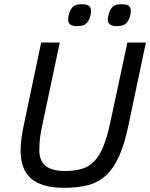

<svg xmlns="http://www.w3.org/2000/svg" viewBox="-20 -878 714 913"><path d="M590.8 -282.2Q572.3 -193.4 546.6 -136Q521 -78.6 484.9 -44.9Q448.7 -11.2 399.9 2Q351.1 15.1 286.1 15.1Q230 15.1 190.4 3.4Q150.9 -8.3 126 -30.8Q101.1 -53.2 89.6 -86.4Q78.1 -119.6 78.1 -163.1Q78.1 -217.3 95.2 -293L175.8 -675.8H264.2L183.1 -292Q179.2 -274.9 176.3 -259.5Q173.3 -244.1 171.1 -228.8Q168.9 -213.4 168 -197.3Q167 -181.2 167 -163.1Q167 -114.7 196.3 -89.8Q225.6 -64.9 289.1 -64.9Q336.9 -64.9 371.1 -75.7Q405.3 -86.4 430.2 -113.3Q455.1 -140.1 472.7 -184.8Q490.2 -229.5 504.9 -297.9L585.9 -675.8H673.8ZM413.1 -825.2Q413.1 -820.8 412.1 -814.7Q411.1 -808.6 409.7 -802.5Q408.2 -796.4 406 -791Q403.8 -785.6 401.9 -782.2Q393.6 -766.6 381.3 -760.3Q369.1 -753.9 347.7 -753.9Q322.3 -753.9 313 -762.5Q303.7 -771 303.7 -786.1Q303.7 -789.1 304.4 -794.2Q305.2 -799.3 306.6 -805.2Q308.1 -811 309.8 -816.9Q311.5 -822.8 314 -827.1Q320.8 -842.8 333 -850.3Q345.2 -857.9 368.7 -857.9Q393.6 -857.9 403.3 -849.9Q413.1 -841.8 413.1 -825.2ZM602.1 -825.2Q602.1 -820.8 601.1 -814.7Q600.1 -808.6 598.6 -802.5Q597.2 -796.4 595 -791Q592.8 -785.6 590.8 -782.2Q582.5 -766.6 570.3 -760.3Q558.1 -753.9 537.1 -753.9Q511.2 -753.9 502 -762.5Q492.7 -771 492.7 -786.1Q492.7 -789.1 493.4 -794.2Q494.1 -799.3 495.6 -805.2Q497.1 -811 498.8 -816.9Q500.5 -822.8 502.9 -827.1Q509.8 -842.8 522.2 -850.3Q534.7 -857.9 558.1 -857.9Q583 -857.9 592.5 -849.9Q602.1 -841.8 602.1 -825.2Z"/></svg>

Font: Lorenzo Sans
Style: Italic
Weight: 400
Italic angle: -12°
Foundry: Intel Corporation
Version: Version 1.00; ttfautohint (v1.5)